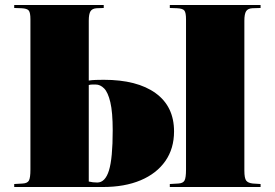

<svg xmlns="http://www.w3.org/2000/svg" viewBox="-20 -750 1102 770"><path d="M37 0V-12L71 -14Q90 -15 96 -26Q102 -37 102 -70V-673Q102 -699 95.5 -707.5Q89 -716 66 -717L37 -718V-730H396V-718L368 -717Q350 -716 343 -705Q336 -694 336 -667V-427Q349 -429 365 -429.5Q381 -430 396 -430Q530 -430 604 -376.5Q678 -323 678 -223Q678 -154 643 -104Q608 -54 544 -27Q480 0 392 0ZM661 0V-12L695 -14Q714 -15 720 -26Q726 -37 726 -70V-673Q726 -699 719.5 -707.5Q713 -716 690 -717L661 -718V-730H1025V-718L992 -717Q974 -716 967 -705Q960 -694 960 -667V-66Q960 -35 967.5 -25.5Q975 -16 994 -14L1025 -12V0ZM336 -22Q352 -18 370 -18Q402 -18 417 -66.5Q432 -115 432 -227Q432 -300 422.5 -340Q413 -380 397.5 -395.5Q382 -411 364 -411Q357 -411 350 -411Q343 -411 336 -409Z"/></svg>

Font: Display Black
Style: Regular
Weight: 900
Designer: Latin by Veronika Burian and Jose Scaglione. Greek by Irene Vlachou. Cyrillic by Vera Evstafieva.
Foundry: TypeTogether
Version: Version 3.002